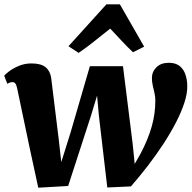

<svg xmlns="http://www.w3.org/2000/svg" viewBox="-26 -863 892 893"><path d="M152 10 112.5 -172.5 53.5 -453.5Q50 -469 45 -475Q40 -481 32.5 -481Q23.5 -481 19 -478.8Q14.5 -476.5 8 -473.5L-6.5 -511Q-2 -517 15.8 -530.8Q33.5 -544.5 60.8 -556.2Q88 -568 120 -568Q164 -568 185.5 -550.8Q207 -533.5 212 -501L247.5 -212L259 -109L302 -246L392 -555H546L591 -194.5L600.5 -100.5L627.5 -148Q645.5 -182 658.5 -213.8Q671.5 -245.5 680 -275.8Q688.5 -306 692.5 -336Q696.5 -366 696.5 -396.5Q696.5 -413 692.5 -430.2Q688.5 -447.5 684.5 -465.2Q680.5 -483 680.5 -500Q680.5 -529 701.5 -550Q722.5 -571 759 -571Q791 -571 809.8 -555.8Q828.5 -540.5 836.5 -516.2Q844.5 -492 845 -465Q846 -430 832 -386.5Q818 -343 793 -294.5Q768 -246 734.8 -195Q701.5 -144 662.8 -93.5Q624 -43 583 4L473 9L434 -324.5L425.5 -418.5L397 -324.5L291 2ZM339.5 -617 292.5 -648 469 -843H531.5L644.5 -646L592.5 -620Q566.5 -644.5 539.8 -673.2Q513 -702 486.5 -730Q450 -701 413.2 -671.5Q376.5 -642 339.5 -617Z"/></svg>

Font: Merriweather Light 18pt Black
Style: Italic
Weight: 900
Italic angle: -7.8°
Version: Version 2.101